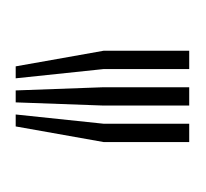

<svg xmlns="http://www.w3.org/2000/svg" viewBox="-28 -812 258 241"><g transform="rotate(90 100.5 -691.0)"><path d="M123.2 -582.2 134.8 -692.5V-800H157.8V-692.5L138.2 -582.2ZM62.8 -582.2 43.2 -692.5V-800H66.2V-692.5L77.8 -582.2ZM93 -582.2 89 -692.5V-800H112V-692.5L108 -582.2Z"/></g></svg>

Font: Big Shoulders Inline Text
Style: Bold
Weight: 700
Designer: Patric King
Foundry: XO Type Co
Version: Version 1.000